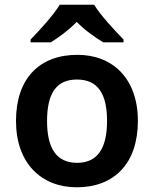

<svg xmlns="http://www.w3.org/2000/svg" viewBox="-20 -786 654 816"><path d="M380 -766H234C207 -721 147 -656 110 -618V-606H196C231 -628 271 -657 306 -693C341 -657 384 -627 419 -606H505V-618C469 -655 407 -721 380 -766ZM566 -272C566 -452 459 -553 309 -553C147 -553 48 -452 48 -272C48 -92 156 10 306 10C466 10 566 -92 566 -272ZM180 -272C180 -387 218 -448 307 -448C396 -448 435 -387 435 -272C435 -158 396 -94 308 -94C218 -94 180 -158 180 -272Z"/></svg>

Font: Noto Sans Balinese SemiBold
Style: Regular
Weight: 600
Designer: Aditya Bayu, David Williams
Foundry: David Williams
Version: Version 2.005